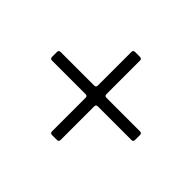

<svg xmlns="http://www.w3.org/2000/svg" viewBox="-123 -676 839 839"><g transform="rotate(-45 296.5 -256.5)"><path d="M40 -241.2V-272Q40 -283.2 51.3 -283.2H258.8Q270 -283.2 270 -294.4V-502Q270 -513.2 281.2 -513.2H312Q323.2 -513.2 323.2 -502V-294.4Q323.2 -283.2 334.5 -283.2H542Q553.2 -283.2 553.2 -272V-241.2Q553.2 -230 542 -230H334.5Q323.2 -230 323.2 -218.8V-11.2Q323.2 0 312 0H281.2Q270 0 270 -11.2V-218.8Q270 -230 258.8 -230H51.3Q40 -230 40 -241.2Z"/></g></svg>

Font: UnifrakturMaguntia
Style: Book
Weight: 400
Designer: j. 'mach' wust, Gerrit Ansmann, Georg Duffner, based on a font by Peter Wiegel, original typeface by Carl Albert Fahrenw
Version: Version 2017-03-19